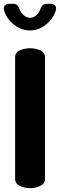

<svg xmlns="http://www.w3.org/2000/svg" viewBox="-25 -983 314 1003"><path d="M132 0Q103 0 78.5 -12Q54 -24 54 -48V-684Q54 -709 78.5 -720Q103 -731 132 -731Q161 -731 185.5 -720Q210 -709 210 -684V-48Q210 -24 185.5 -12Q161 0 132 0ZM132 -824Q86 -824 47 -855Q8 -886 -4 -931Q-8 -946 0.5 -954.5Q9 -963 24 -963H44Q58 -963 65 -956Q72 -949 77 -936Q84 -915 100 -902.5Q116 -890 132 -890Q149 -890 164 -902.5Q179 -915 186 -936Q191 -949 198.5 -956Q206 -963 219 -963H239Q254 -963 262.5 -954.5Q271 -946 267 -930Q254 -886 215.5 -855Q177 -824 132 -824Z"/></svg>

Font: Dosis ExtraLight ExtraBold
Style: Regular
Weight: 800
Version: Version 3.001; ttfautohint (v1.8.2)